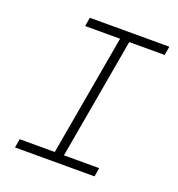

<svg xmlns="http://www.w3.org/2000/svg" viewBox="-126 -798 839 903"><g transform="rotate(20 293.0 -346.5)"><path d="M48.3 0 55.7 -43.9H231.4L337.9 -649.4H163.1L170.4 -693.4H568.4L561 -649.4H383.8L277.3 -43.9H453.6L446.3 0Z"/></g></svg>

Font: Cascadia Mono ExtraLight
Style: Italic
Weight: 200
Italic angle: -10°
Monospace: yes
Designer: Aaron Bell
Foundry: Saja Typeworks
Version: Version 2404.023; ttfautohint (v1.8.4)